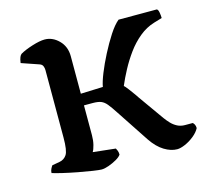

<svg xmlns="http://www.w3.org/2000/svg" viewBox="-79 -592 747 684"><g transform="rotate(-15 294.5 -250.0)"><path d="M216 0Q208 0 184.5 -3.5Q161 -7 132 -12.5Q103 -18 77.5 -24Q52 -30 40 -34Q40 -42 43.5 -49Q47 -56 50 -60L78 -65Q95 -68 104.5 -82.5Q114 -97 114 -145V-394Q114 -402 111 -409Q108 -416 99 -419L35 -441Q37 -455 40 -462Q43 -469 47 -472Q64 -482 92.5 -491Q121 -500 139 -500Q168 -500 191 -477Q214 -454 214 -418V-280L296 -283Q299 -301 311 -331Q323 -361 340.5 -395Q358 -429 376.5 -457.5Q395 -486 412 -500H553Q558 -498 560 -486.5Q562 -475 562 -466L532 -457Q502 -448 476.5 -427Q451 -406 431 -378.5Q411 -351 395.5 -322Q380 -293 369 -267Q373 -264 382.5 -251.5Q392 -239 400.5 -227Q409 -215 410 -213L476 -120Q484 -109 493.5 -99Q503 -89 515.5 -82.5Q528 -76 544 -76H572Q575 -74 578 -68.5Q581 -63 581 -55Q574 -41 558 -28Q542 -15 524.5 -7.5Q507 0 495 0Q472 0 447.5 -15Q423 -30 402 -61L322 -182Q307 -205 297.5 -216.5Q288 -228 277 -232.5Q266 -237 246 -237H214V-127Q214 -108 210 -92Q206 -76 201 -68L284 -59Q286 -56 288.5 -49.5Q291 -43 291 -35Q286 -27 272 -19Q258 -11 242.5 -5.5Q227 0 216 0Z"/></g></svg>

Font: Texturina Medium
Style: Regular
Weight: 500
Designer: Guillermo Torres Carreño
Foundry: Omnibus-Type
Version: Version 1.003